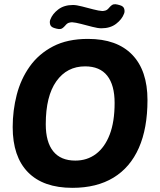

<svg xmlns="http://www.w3.org/2000/svg" viewBox="-20 -895 771 923"><path d="M403 -708Q542 -708 615.5 -632Q689 -556 689 -414Q689 -278 647.5 -184Q606 -90 525.5 -41Q445 8 328 8Q188 8 114.5 -67Q41 -142 41 -284Q41 -364 60.5 -439.5Q80 -515 123 -575.5Q166 -636 235 -672Q304 -708 403 -708ZM389 -576Q302 -576 251 -504.5Q200 -433 200 -298Q200 -212 236 -167.5Q272 -123 342 -123Q399 -123 441.5 -155Q484 -187 507.5 -248.5Q531 -310 531 -400Q531 -486 495.5 -531Q460 -576 389 -576ZM330.9 -871Q347.4 -871 374.3 -864Q401.3 -857 428.2 -850Q455.2 -843 471.7 -842Q478.3 -842 487.1 -844.5Q495.9 -847 504.7 -858Q516.8 -872 525.6 -874Q534.4 -876 545.4 -873L556.4 -870Q574 -865 577.3 -852Q580.6 -839 576.2 -829Q566.3 -802 538.2 -780.5Q510.2 -759 467.3 -759Q450.8 -759 423.8 -766Q396.9 -773 369.9 -780Q343 -787 326.5 -788Q319.9 -788 311.1 -785.5Q302.3 -783 293.5 -772Q281.4 -758 272.6 -756Q263.8 -754 252.8 -757L241.8 -760Q224.2 -765 220.9 -778Q217.6 -791 222 -801Q231.9 -828 259.9 -849.5Q288 -871 330.9 -871Z"/></svg>

Font: Asap VF Beta
Style: Italic
Weight: 400
Italic angle: -6°
Designer: Pablo Cosgaya
Foundry: Pablo Cosgaya
Version: Version 1.007